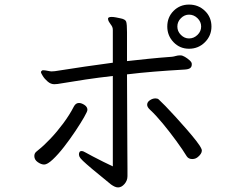

<svg xmlns="http://www.w3.org/2000/svg" viewBox="-20 -793 1040 839"><path d="M904 -677Q904 -637 875.5 -608.5Q847 -580 806 -580Q766 -580 738.5 -608.5Q711 -637 711 -677Q711 -718 738.5 -745.5Q766 -773 806 -773Q847 -773 875.5 -745.5Q904 -718 904 -677ZM859 -677Q859 -698 843 -713.5Q827 -729 806 -729Q786 -729 770.5 -713.5Q755 -698 755 -677Q755 -656 770.5 -640.5Q786 -625 806 -625Q827 -625 843 -640.5Q859 -656 859 -677ZM473 -461Q411 -454 354 -445.5Q297 -437 244 -428Q238 -427 231.5 -426Q225 -425 217 -425Q202 -425 188.5 -436.5Q175 -448 167 -461Q159 -474 159 -477Q159 -482 164 -485Q165 -486 169 -486Q177 -486 188.5 -483.5Q200 -481 205 -481Q207 -481 213 -481.5Q219 -482 220 -482Q290 -493 351 -502Q412 -511 473 -519V-662Q473 -670 470.5 -675.5Q468 -681 464 -686Q460 -691 456 -698Q452 -705 452 -711V-712Q453 -719 468 -719Q476 -719 486.5 -717Q497 -715 506 -713Q528 -709 531.5 -698Q535 -687 535 -652V-526Q580 -531 628.5 -536Q677 -541 732 -545Q740 -546 748.5 -548.5Q757 -551 766 -551H769Q777 -551 788 -544.5Q799 -538 808.5 -529.5Q818 -521 818 -514V-511Q818 -501 811 -495.5Q804 -490 786 -489Q716 -485 654 -480Q592 -475 535 -468Q535 -414 535.5 -354.5Q536 -295 536 -238Q536 -181 536.5 -134Q537 -87 537 -57.5Q537 -28 537 -23Q537 -4 524 11Q511 26 496 26Q488 26 480 22Q472 18 465 13Q413 -29 384 -53.5Q355 -78 342.5 -90Q330 -102 327.5 -108Q325 -114 325 -119Q325 -124 327.5 -128.5Q330 -133 336 -133Q344 -133 355 -126Q364 -121 385.5 -109.5Q407 -98 431.5 -86Q456 -74 473 -66ZM847 -109Q836 -98 820 -98Q804 -98 796 -110Q779 -138 750.5 -177Q722 -216 691.5 -253Q661 -290 636 -313Q623 -325 623 -335Q623 -347 635 -355Q647 -363 659 -363Q668 -363 673 -359Q683 -350 703 -329.5Q723 -309 747.5 -282Q772 -255 796 -227.5Q820 -200 837.5 -177.5Q855 -155 860 -143Q861 -141 861.5 -139Q862 -137 862 -135Q862 -128 857.5 -121Q853 -114 847 -109ZM173 -74Q160 -74 145 -84.5Q130 -95 130 -111Q130 -123 138.5 -130Q147 -137 148 -138Q171 -156 200 -186.5Q229 -217 256.5 -254Q284 -291 303 -328Q311 -343 325 -343Q336 -343 349 -334.5Q362 -326 362 -313Q362 -306 347 -280Q332 -254 309 -219.5Q286 -185 260 -151.5Q234 -118 210.5 -96Q187 -74 173 -74Z"/></svg>

Font: Moon Stars Kai T
Style: Regular
Weight: 400
Designer: GuiWonder
Version: Version 1.101